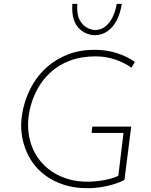

<svg xmlns="http://www.w3.org/2000/svg" viewBox="-20 -967 783 998"><path d="M627 -32Q603 -19 570 -9Q537 1 500.5 6.5Q464 12 430 11Q376 11 329.5 -1.5Q283 -14 245 -36Q207 -58 177.5 -88.5Q148 -119 128.5 -156.5Q109 -194 99 -236.5Q89 -279 90 -325Q92 -375 107.5 -429Q123 -483 153 -533Q183 -583 229 -622.5Q275 -662 337 -685.5Q399 -709 480 -708Q537 -707 588.5 -690.5Q640 -674 681 -645L663 -615Q626 -642 577.5 -658Q529 -674 478 -674Q402 -674 344 -652Q286 -630 245 -593Q204 -556 178 -510Q152 -464 139.5 -416.5Q127 -369 126 -325Q125 -277 137 -233Q149 -189 173.5 -152Q198 -115 233 -87.5Q268 -60 313.5 -43Q359 -26 414 -23Q458 -21 508 -28.5Q558 -36 595 -53L622 -276H456L460 -309H662ZM472 -784Q454 -784 432.5 -792Q411 -800 392 -818Q373 -836 363 -867.5Q353 -899 356 -947H382Q378 -895 393 -865.5Q408 -836 431.5 -823.5Q455 -811 474 -811Q505 -811 528 -829.5Q551 -848 566 -879.5Q581 -911 587 -947H613Q606 -899 587 -862Q568 -825 538.5 -804.5Q509 -784 472 -784Z"/></svg>

Font: Josefin Sans Thin ExtraLight
Style: Italic
Weight: 250
Italic angle: -7°
Version: Version 2.000